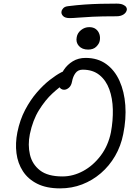

<svg xmlns="http://www.w3.org/2000/svg" viewBox="-20 -1031 756 1061"><path d="M312 10Q237 10 186 -15.5Q135 -41 106.5 -85Q78 -129 71 -184.5Q64 -240 76 -300Q90 -369 119 -424Q148 -479 184 -520.5Q220 -562 255.5 -589.5Q291 -617 318 -631Q345 -645 355 -645Q361 -645 367.5 -643Q374 -641 378 -630Q387 -611 373 -595.5Q359 -580 336 -567Q308 -550 269 -514Q230 -478 195.5 -422.5Q161 -367 145 -290Q133 -230 145.5 -176.5Q158 -123 201 -89.5Q244 -56 325 -56Q384 -56 439.5 -86Q495 -116 536.5 -171Q578 -226 593 -300Q605 -365 603.5 -426.5Q602 -488 584 -537.5Q566 -587 529.5 -616.5Q493 -646 437 -646Q411 -646 397 -627Q383 -608 378 -580Q374 -558 361 -546.5Q348 -535 334 -535Q325 -535 317.5 -540Q310 -545 306.5 -555.5Q303 -566 306 -580Q313 -615 332.5 -644.5Q352 -674 382.5 -692.5Q413 -711 453 -711Q520 -711 567 -677Q614 -643 640.5 -584Q667 -525 672.5 -449.5Q678 -374 661 -290Q648 -224 616 -169Q584 -114 537.5 -74Q491 -34 434 -12Q377 10 312 10ZM365 -931Q339 -931 328 -943Q317 -955 320 -968Q321 -976 329.5 -985.5Q338 -995 357 -997Q405 -1003 449 -1006Q493 -1009 536 -1010Q579 -1011 624 -1011Q647 -1011 660 -1005Q673 -999 677.5 -991.5Q682 -984 681 -977Q678 -961 662.5 -951Q647 -941 623 -941Q542 -941 491.5 -938.5Q441 -936 412 -933.5Q383 -931 365 -931ZM467 -757Q434 -757 416 -777Q398 -797 404 -826Q408 -849 428 -865Q448 -881 473 -881Q496 -881 510 -870Q524 -859 529.5 -841.5Q535 -824 531 -805Q528 -789 512 -773Q496 -757 467 -757Z"/></svg>

Font: Shantell Sans Light
Style: Italic
Weight: 300
Italic angle: -11°
Designer: Stephen Nixon, Anya Danilova, Shantell Martin
Foundry: Arrow Type
Version: Version 1.008;[ac192a2d6]